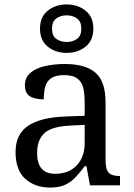

<svg xmlns="http://www.w3.org/2000/svg" viewBox="-20 -834 603 864"><path d="M205 10Q138 10 94 -29Q50 -68 50 -150Q50 -230 106.5 -268Q163 -306 278 -310L361 -313V-373Q361 -409 355 -436.5Q349 -464 329 -480Q309 -496 268 -496Q230 -496 210 -482Q190 -468 183.5 -443.5Q177 -419 177 -387Q135 -387 113.5 -401.5Q92 -416 92 -450Q92 -485 116.5 -506Q141 -527 182 -536.5Q223 -546 272 -546Q364 -546 409.5 -507Q455 -468 455 -373V-114Q455 -72 469 -57Q483 -42 517 -42H520V0H385L369 -86H361Q340 -58 320 -36.5Q300 -15 273.5 -2.5Q247 10 205 10ZM228 -52Q289 -52 325 -89.5Q361 -127 361 -191V-272L297 -269Q212 -265 179.5 -234.5Q147 -204 147 -145Q147 -52 228 -52ZM280 -596Q230 -596 195 -624Q160 -652 160 -705Q160 -758 195 -786Q230 -814 280 -814Q330 -814 365 -786Q400 -758 400 -705Q400 -652 365 -624Q330 -596 280 -596ZM280 -645Q307 -645 326.5 -659Q346 -673 346 -705Q346 -737 326.5 -751Q307 -765 280 -765Q253 -765 233.5 -751Q214 -737 214 -705Q214 -673 233.5 -659Q253 -645 280 -645Z"/></svg>

Font: Noto Serif Test
Style: Regular
Weight: 400
Version: Version 1.000